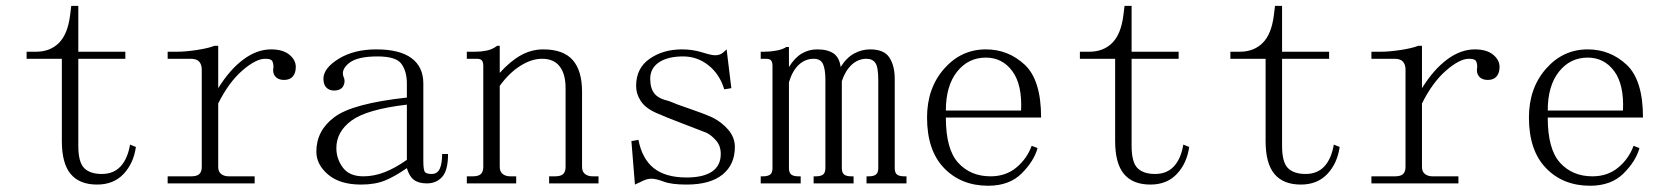

<svg xmlns="http://www.w3.org/2000/svg" viewBox="-20 -625 5540 638"><path d="M240.2 -140.6Q240.2 -85.9 259.8 -66.4Q279.3 -46.9 318.4 -46.9Q357.4 -46.9 380.9 -72.3Q404.3 -97.7 412.1 -144.5L431.6 -136.7Q423.8 -82 390.6 -46.9Q357.4 -11.7 302.7 -11.7Q244.1 -11.7 214.8 -46.9Q185.5 -82 185.5 -156.2V-429.7H68.4V-453.1H99.6Q146.5 -453.1 175.8 -482.4Q205.1 -511.7 212.9 -574.2L216.8 -605.5H240.2V-453.1H396.5V-429.7H240.2Z M705.1 -332Q744.1 -394.5 789.1 -427.7Q834 -460.9 880.9 -460.9Q919.9 -460.9 941.4 -443.4Q962.9 -425.8 962.9 -402.3Q962.9 -382.8 953.1 -371.1Q943.4 -359.4 923.8 -359.4Q904.3 -359.4 894.5 -371.1Q884.8 -382.8 888.7 -402.3Q888.7 -414.1 884.8 -421.9Q880.9 -429.7 861.3 -429.7Q830.1 -429.7 785.2 -390.6Q740.2 -351.6 705.1 -281.2V-70.3Q705.1 -54.7 714.8 -46.9Q724.6 -39.1 740.2 -39.1H826.2V-15.6H537.1V-39.1H615.2Q634.8 -39.1 642.6 -46.9Q650.4 -54.7 650.4 -70.3V-394.5Q650.4 -410.2 642.1 -419.9Q633.8 -429.7 613.3 -429.7H537.1V-453.1H568.4Q596.7 -453.1 634.8 -459Q672.9 -464.8 692.4 -472.7H705.1Z M1179.7 -11.7Q1109.4 -11.7 1070.3 -44.9Q1031.2 -78.1 1031.2 -121.1Q1031.2 -191.4 1091.8 -236.3Q1152.3 -281.2 1332 -300.8V-347.7Q1332 -386.7 1314.5 -412.1Q1296.9 -437.5 1234.4 -437.5Q1168 -437.5 1140.6 -416Q1113.3 -394.5 1121.1 -371.1Q1128.9 -355.5 1121.1 -339.8Q1113.3 -324.2 1089.8 -324.2Q1074.2 -324.2 1064.5 -334Q1054.7 -343.8 1054.7 -363.3Q1054.7 -398.4 1105.5 -429.7Q1156.2 -460.9 1230.5 -460.9Q1308.6 -460.9 1347.7 -431.6Q1386.7 -402.3 1386.7 -347.7V-89.8Q1386.7 -58.6 1392.6 -52.7Q1398.4 -46.9 1414.1 -46.9Q1433.6 -46.9 1441.4 -64.5Q1449.2 -82 1449.2 -113.3H1468.8Q1468.8 -58.6 1449.2 -37.1Q1429.7 -15.6 1398.4 -15.6Q1371.1 -15.6 1355.5 -27.3Q1339.8 -39.1 1332 -66.4Q1293 -39.1 1259.8 -25.4Q1226.6 -11.7 1179.7 -11.7ZM1097.7 -132.8Q1097.7 -97.7 1119.1 -68.4Q1140.6 -39.1 1187.5 -39.1Q1222.7 -39.1 1257.8 -52.7Q1293 -66.4 1332 -93.8V-277.3Q1199.2 -261.7 1148.4 -224.6Q1097.7 -187.5 1097.7 -132.8Z M1531.2 -15.6V-39.1H1550.8Q1570.3 -39.1 1578.1 -46.9Q1585.9 -54.7 1585.9 -70.3V-406.2Q1585.9 -418 1581.5 -423.8Q1577.1 -429.7 1564.5 -429.7H1531.2V-453.1H1559.6Q1579.1 -453.1 1597.7 -457Q1616.2 -460.9 1631.8 -472.7H1640.6V-382.8Q1675.8 -421.9 1710.9 -441.4Q1746.1 -460.9 1785.2 -460.9Q1851.6 -460.9 1882.8 -425.8Q1914.1 -390.6 1914.1 -320.3V-70.3Q1914.1 -54.7 1923.8 -46.9Q1933.6 -39.1 1949.2 -39.1H1968.8V-15.6H1804.7V-39.1H1824.2Q1843.8 -39.1 1851.6 -46.9Q1859.4 -54.7 1859.4 -70.3V-332Q1859.4 -378.9 1839.8 -404.3Q1820.3 -429.7 1781.2 -429.7Q1746.1 -429.7 1709 -406.2Q1671.9 -382.8 1640.6 -339.8V-70.3Q1640.6 -54.7 1650.4 -46.9Q1660.2 -39.1 1675.8 -39.1H1695.3V-15.6Z M2093.8 -339.8Q2093.8 -398.4 2138.7 -429.7Q2183.6 -460.9 2246.1 -460.9Q2281.2 -460.9 2312.5 -451.2Q2343.8 -441.4 2355.5 -441.4Q2367.2 -441.4 2375 -445.3Q2382.8 -449.2 2394.5 -460.9L2410.2 -332L2386.7 -328.1Q2371.1 -378.9 2334 -408.2Q2296.9 -437.5 2250 -437.5Q2199.2 -437.5 2169.9 -418Q2140.6 -398.4 2140.6 -363.3Q2140.6 -332 2154.3 -314.5Q2168 -296.9 2203.1 -289.1Q2230.5 -277.3 2271.5 -263.7Q2312.5 -250 2347.7 -234.4Q2378.9 -218.8 2400.4 -193.4Q2421.9 -168 2421.9 -136.7Q2421.9 -78.1 2380.9 -44.9Q2339.8 -11.7 2261.7 -11.7Q2210.9 -11.7 2185.5 -21.5Q2160.2 -31.2 2144.5 -31.2Q2132.8 -31.2 2119.1 -25.4Q2105.5 -19.5 2089.8 -11.7L2078.1 -156.2L2101.6 -160.2Q2113.3 -97.7 2152.3 -66.4Q2191.4 -35.2 2261.7 -35.2Q2316.4 -35.2 2345.7 -54.7Q2375 -74.2 2375 -113.3Q2375 -140.6 2359.4 -158.2Q2343.8 -175.8 2328.1 -183.6Q2289.1 -199.2 2242.2 -216.8Q2195.3 -234.4 2160.2 -250Q2125 -265.6 2109.4 -289.1Q2093.8 -312.5 2093.8 -339.8Z M2519.5 -453.1Q2540 -453.1 2560.5 -457Q2581.1 -460.9 2592.8 -468.8H2601.6V-402.3Q2621.1 -433.6 2644.5 -447.3Q2668 -460.9 2695.3 -460.9Q2730.5 -460.9 2750 -447.3Q2769.5 -433.6 2773.4 -402.3Q2793 -433.6 2818.4 -447.3Q2843.8 -460.9 2871.1 -460.9Q2918 -460.9 2935.5 -433.6Q2953.1 -406.2 2953.1 -363.3V-66.4Q2953.1 -50.8 2960.9 -44.9Q2968.8 -39.1 2984.4 -39.1H2992.2V-15.6H2859.4V-39.1H2867.2Q2882.8 -39.1 2890.6 -44.9Q2898.4 -50.8 2898.4 -66.4V-359.4Q2898.4 -402.3 2888.7 -416Q2878.9 -429.7 2859.4 -429.7Q2832 -429.7 2810.5 -410.2Q2789.1 -390.6 2777.3 -355.5V-66.4Q2777.3 -50.8 2785.2 -44.9Q2793 -39.1 2808.6 -39.1H2816.4V-15.6H2683.6V-39.1H2691.4Q2707 -39.1 2714.8 -44.9Q2722.7 -50.8 2722.7 -66.4V-359.4Q2722.7 -394.5 2714.8 -412.1Q2707 -429.7 2683.6 -429.7Q2656.2 -429.7 2634.8 -410.2Q2613.3 -390.6 2601.6 -351.6V-66.4Q2601.6 -50.8 2609.4 -44.9Q2617.2 -39.1 2632.8 -39.1H2640.6V-15.6H2507.8V-39.1H2515.6Q2531.2 -39.1 2539.1 -44.9Q2546.9 -50.8 2546.9 -66.4V-406.2Q2546.9 -418 2542.5 -423.8Q2538.1 -429.7 2524.4 -429.7H2507.8V-453.1Z M3373 -257.8Q3377 -343.8 3343.8 -388.7Q3310.5 -433.6 3255.9 -433.6Q3197.3 -433.6 3160.2 -386.7Q3123 -339.8 3123 -257.8ZM3123 -234.4Q3123 -128.9 3164.1 -84Q3205.1 -39.1 3271.5 -39.1Q3322.3 -39.1 3357.4 -68.4Q3392.6 -97.7 3408.2 -140.6L3427.7 -132.8Q3416 -89.8 3375 -48.8Q3334 -7.8 3263.7 -7.8Q3173.8 -7.8 3117.2 -66.4Q3060.5 -125 3060.5 -234.4Q3060.5 -332 3117.2 -396.5Q3173.8 -460.9 3255.9 -460.9Q3330.1 -460.9 3384.8 -410.2Q3439.5 -359.4 3439.5 -234.4Z M3740.2 -140.6Q3740.2 -85.9 3759.8 -66.4Q3779.3 -46.9 3818.4 -46.9Q3857.4 -46.9 3880.9 -72.3Q3904.3 -97.7 3912.1 -144.5L3931.6 -136.7Q3923.8 -82 3890.6 -46.9Q3857.4 -11.7 3802.7 -11.7Q3744.1 -11.7 3714.8 -46.9Q3685.5 -82 3685.5 -156.2V-429.7H3568.4V-453.1H3599.6Q3646.5 -453.1 3675.8 -482.4Q3705.1 -511.7 3712.9 -574.2L3716.8 -605.5H3740.2V-453.1H3896.5V-429.7H3740.2Z M4240.2 -140.6Q4240.2 -85.9 4259.8 -66.4Q4279.3 -46.9 4318.4 -46.9Q4357.4 -46.9 4380.9 -72.3Q4404.3 -97.7 4412.1 -144.5L4431.6 -136.7Q4423.8 -82 4390.6 -46.9Q4357.4 -11.7 4302.7 -11.7Q4244.1 -11.7 4214.8 -46.9Q4185.5 -82 4185.5 -156.2V-429.7H4068.4V-453.1H4099.6Q4146.5 -453.1 4175.8 -482.4Q4205.1 -511.7 4212.9 -574.2L4216.8 -605.5H4240.2V-453.1H4396.5V-429.7H4240.2Z M4705.1 -332Q4744.1 -394.5 4789.1 -427.7Q4834 -460.9 4880.9 -460.9Q4919.9 -460.9 4941.4 -443.4Q4962.9 -425.8 4962.9 -402.3Q4962.9 -382.8 4953.1 -371.1Q4943.4 -359.4 4923.8 -359.4Q4904.3 -359.4 4894.5 -371.1Q4884.8 -382.8 4888.7 -402.3Q4888.7 -414.1 4884.8 -421.9Q4880.9 -429.7 4861.3 -429.7Q4830.1 -429.7 4785.2 -390.6Q4740.2 -351.6 4705.1 -281.2V-70.3Q4705.1 -54.7 4714.8 -46.9Q4724.6 -39.1 4740.2 -39.1H4826.2V-15.6H4537.1V-39.1H4615.2Q4634.8 -39.1 4642.6 -46.9Q4650.4 -54.7 4650.4 -70.3V-394.5Q4650.4 -410.2 4642.1 -419.9Q4633.8 -429.7 4613.3 -429.7H4537.1V-453.1H4568.4Q4596.7 -453.1 4634.8 -459Q4672.9 -464.8 4692.4 -472.7H4705.1Z M5373 -257.8Q5377 -343.8 5343.8 -388.7Q5310.5 -433.6 5255.9 -433.6Q5197.3 -433.6 5160.2 -386.7Q5123 -339.8 5123 -257.8ZM5123 -234.4Q5123 -128.9 5164.1 -84Q5205.1 -39.1 5271.5 -39.1Q5322.3 -39.1 5357.4 -68.4Q5392.6 -97.7 5408.2 -140.6L5427.7 -132.8Q5416 -89.8 5375 -48.8Q5334 -7.8 5263.7 -7.8Q5173.8 -7.8 5117.2 -66.4Q5060.5 -125 5060.5 -234.4Q5060.5 -332 5117.2 -396.5Q5173.8 -460.9 5255.9 -460.9Q5330.1 -460.9 5384.8 -410.2Q5439.5 -359.4 5439.5 -234.4Z"/></svg>

Font: BabelStone Khitan Small Seal
Style: Regular
Weight: 400
Designer: Andrew West
Foundry: BabelStone
Version: Version 13.000